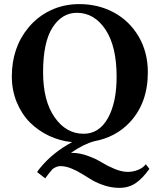

<svg xmlns="http://www.w3.org/2000/svg" viewBox="-20 -678 770 927"><path d="M351.1 -616.2Q279.3 -616.2 233.6 -545.2Q188 -474.1 188 -329.1Q188 -191.9 243.4 -112.1Q298.8 -32.2 383.8 -32.2Q458.5 -32.2 500.7 -107.2Q543 -182.1 543 -308.1Q543 -455.1 489 -535.6Q435.1 -616.2 351.1 -616.2ZM693.8 -329.1Q693.8 -181.6 607.9 -88.9Q540 -15.6 435.1 3.9Q383.8 17.6 322.3 60.1H328.1Q364.7 60.1 404.1 74.5Q443.4 88.9 470.9 106Q498.5 123 533.2 137.5Q567.9 151.9 597.2 151.9Q621.1 151.9 645 142.8Q668.9 133.8 684.1 115.2L701.2 137.2Q669.4 182.6 635.7 205.8Q602.1 229 557.1 229Q521 229 486.8 218.3Q452.6 207.5 426.3 192.4L375 161.1Q350.1 145.5 323.2 134.8Q296.4 124 271 124Q253.9 124 234.4 137.7Q214.4 160.2 198.2 183.1L159.2 152.8Q168 138.7 176.3 129.9Q236.8 57.1 328.1 8.3Q269.5 2.4 217 -22.2Q164.6 -46.9 124.5 -86.9Q84.5 -127 60.8 -184.6Q37.1 -242.2 37.1 -309.1Q37.1 -448.7 118.2 -545.9Q162.6 -599.1 225.6 -628.7Q288.6 -658.2 362.8 -658.2Q454.6 -658.2 529.5 -617.9Q604.5 -577.6 649.2 -502Q693.8 -426.3 693.8 -329.1Z"/></svg>

Font: Linux Libertine G
Style: Bold
Weight: 700
Designer: Philipp H. Poll
Foundry: Philipp H. Poll
Version: Version 5.0.3